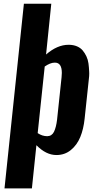

<svg xmlns="http://www.w3.org/2000/svg" viewBox="-20 -830 522 1040"><path d="M4.4 190.4 109.4 -809.6H257.8L229.5 -534.7Q290 -587.4 351.1 -587.4Q352.5 -587.4 354.5 -587.4Q378.4 -586.9 397.2 -578.9Q416 -570.8 427.7 -556.9Q439.5 -543 448 -524.9Q456.5 -506.8 459.2 -486.3Q461.9 -465.8 462.9 -444.3Q463.4 -438 463.4 -432.1Q463.4 -417.5 461.4 -403.3L438.5 -188Q432.6 -130.9 414.8 -87.6Q397 -44.4 363.8 -17.3Q330.6 9.8 285.6 9.8Q229.5 9.8 177.2 -43.5L152.8 190.4ZM235.4 -92.3Q235.8 -92.3 236.3 -92.3Q260.7 -92.8 272.5 -116.2Q284.2 -140.6 289.1 -181.6L313.5 -411.6Q314.9 -424.3 314.9 -435.1Q314.9 -490.7 277.8 -490.7Q276.4 -490.7 274.9 -490.7Q252 -490.2 222.2 -469.7L184.1 -108.9Q209 -92.3 235.4 -92.3Z"/></svg>

Font: Oswald
Style: Demi-Bold
Weight: 600
Designer: Vernon Adams
Foundry: Vernon Adams
Version: 3.0; ttfautohint (v0.94.23-7a4d-dirty) -l 8 -r 50 -G 200 -x 